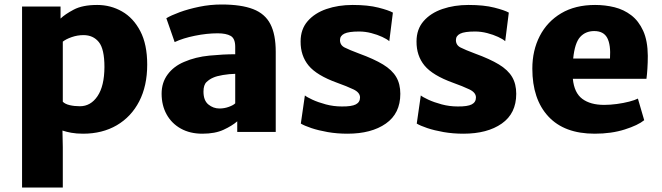

<svg xmlns="http://www.w3.org/2000/svg" viewBox="-20 -586 2939 853"><path d="M78 247V-557H249V-503.5Q268.5 -522.5 307.5 -543.2Q346.5 -564 412 -564Q471.5 -564 522 -535.2Q572.5 -506.5 603.2 -447.8Q634 -389 634 -299Q634 -204.5 598.5 -135.8Q563 -67 498.8 -29.5Q434.5 8 349 8Q319.5 8 296.5 3.8Q273.5 -0.5 257.5 -6L259 68V247ZM259 -134Q269.5 -123.5 290 -118.8Q310.5 -114 335 -114Q383 -114 413.2 -158.8Q443.5 -203.5 444 -288Q444 -368.5 419 -399.2Q394 -430 351 -430Q324 -430 298.8 -421.2Q273.5 -412.5 259 -401Z M879 8Q824 8 783.2 -14.8Q742.5 -37.5 720.2 -77.8Q698 -118 698 -170Q698 -219 724.8 -255.2Q751.5 -291.5 798 -311Q848.5 -333 910.5 -339Q972.5 -345 1025 -345V-378Q1025 -415 1004.8 -426.5Q984.5 -438 947 -438Q899 -438 846 -427.2Q793 -416.5 756 -399L719 -505Q739.5 -517.5 778.2 -531.8Q817 -546 865.5 -556Q914 -566 964 -566Q1051.5 -566 1104.5 -545.5Q1157.5 -525 1181.2 -479Q1205 -433 1205 -356V0H1034V-47Q1011 -27 973.2 -9.5Q935.5 8 879 8ZM884 -179Q884 -139.5 905.8 -121.8Q927.5 -104 955 -104Q977 -104 997.2 -111.5Q1017.5 -119 1025 -127V-258Q999 -257.5 970.5 -252.8Q942 -248 927 -241Q911.5 -234.5 897.8 -221.8Q884 -209 884 -179Z M1316.5 -37 1334.5 -162Q1342.5 -155 1367.8 -143.2Q1393 -131.5 1427.5 -122.2Q1462 -113 1498.5 -113Q1542 -112.5 1560.8 -122.2Q1579.5 -132 1579.5 -153Q1579.5 -175 1550 -189Q1520.5 -203 1478.5 -218Q1387 -251 1351 -294.8Q1315 -338.5 1315.5 -402Q1315.5 -456 1346.8 -492Q1378 -528 1430.5 -546Q1483 -564 1546.5 -564Q1615 -564 1661 -552.2Q1707 -540.5 1725.5 -530L1709.5 -403Q1699.5 -412 1678 -422Q1656.5 -432 1629.5 -439Q1602.5 -446 1575.5 -446Q1529 -446 1509.8 -436.5Q1490.5 -427 1490.5 -408Q1490.5 -385.5 1511 -375Q1531.5 -364.5 1575.5 -348Q1641.5 -324 1681.8 -299.5Q1722 -275 1740.2 -244Q1758.5 -213 1758.5 -169Q1758.5 -82 1694.2 -37Q1630 8 1523.5 8Q1477.5 8 1436 0.8Q1394.5 -6.5 1363.2 -17Q1332 -27.5 1316.5 -37Z M1831.5 -37 1849.5 -162Q1857.5 -155 1882.8 -143.2Q1908 -131.5 1942.5 -122.2Q1977 -113 2013.5 -113Q2057 -112.5 2075.8 -122.2Q2094.5 -132 2094.5 -153Q2094.5 -175 2065 -189Q2035.5 -203 1993.5 -218Q1902 -251 1866 -294.8Q1830 -338.5 1830.5 -402Q1830.5 -456 1861.8 -492Q1893 -528 1945.5 -546Q1998 -564 2061.5 -564Q2130 -564 2176 -552.2Q2222 -540.5 2240.5 -530L2224.5 -403Q2214.5 -412 2193 -422Q2171.5 -432 2144.5 -439Q2117.5 -446 2090.5 -446Q2044 -446 2024.8 -436.5Q2005.5 -427 2005.5 -408Q2005.5 -385.5 2026 -375Q2046.5 -364.5 2090.5 -348Q2156.5 -324 2196.8 -299.5Q2237 -275 2255.2 -244Q2273.5 -213 2273.5 -169Q2273.5 -82 2209.2 -37Q2145 8 2038.5 8Q1992.5 8 1951 0.8Q1909.5 -6.5 1878.2 -17Q1847 -27.5 1831.5 -37Z M2622 8Q2487 8 2416 -68.8Q2345 -145.5 2345 -281Q2345 -362 2378 -426Q2411 -490 2473.2 -527Q2535.5 -564 2624 -564Q2668.5 -564 2710 -553.8Q2751.5 -543.5 2784.5 -518.2Q2817.5 -493 2837.5 -449Q2857.5 -405 2858 -338Q2858 -308 2856.2 -281Q2854.5 -254 2852 -236H2525Q2531 -173.5 2567 -146.8Q2603 -120 2664 -120Q2691 -120 2720.5 -124Q2750 -128 2775.2 -134.5Q2800.5 -141 2814 -148L2842 -52Q2814.5 -29.5 2755.5 -10.8Q2696.5 8 2622 8ZM2620 -448Q2581.5 -448 2557.5 -421.8Q2533.5 -395.5 2526.5 -326H2690Q2694 -387 2677.8 -417.5Q2661.5 -448 2620 -448Z"/></svg>

Font: Merriweather Sans Black
Style: Regular
Weight: 900
Designer: Eben Sorkin
Foundry: Eben Sorkin
Version: Version 1.008; ttfautohint (v1.7.19-72a1) -l 8 -r 50 -G 200 